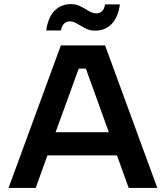

<svg xmlns="http://www.w3.org/2000/svg" viewBox="-20 -923 814 943"><path d="M278.9 -700H496.1L752.6 0H612L554.6 -159.7H212.8L155.4 0H21.9ZM514.5 -273.7 401.7 -586H366.7L253 -273.7ZM329.2 -902.8Q349.7 -902.8 365.5 -896.3Q381.2 -889.8 402.3 -877.3Q417.8 -867.3 429 -862.3Q440.3 -857.3 452.8 -857.3Q470.3 -857.3 481.5 -868.5Q492.8 -879.8 495.8 -901.3H569Q559.5 -836.6 527.7 -804.5Q495.9 -772.5 446.8 -772.5Q426.3 -772.5 410 -779Q393.7 -785.5 373.2 -798.5Q356.2 -808.5 345.9 -813.2Q335.6 -818 323.1 -818Q305.6 -818 294.4 -806.7Q283.1 -795.5 279.6 -773.5H206.9Q216.4 -839.1 248.5 -870.9Q280.6 -902.8 329.2 -902.8Z"/></svg>

Font: AF Albert Sans Medium
Style: Regular
Weight: 500
Designer: Andreas Rasmussen
Foundry: a.Foundry
Version: Version 1.300;Glyphs 3.2 (3231)